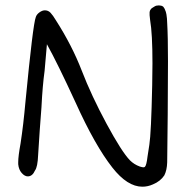

<svg xmlns="http://www.w3.org/2000/svg" viewBox="-20 -664 686 725"><path d="M546.9 -587.9Q544.9 -601.6 544.9 -606.4Q544.9 -611.3 544.9 -613.3Q544.9 -615.2 544.9 -618.2Q545.9 -624 547.9 -627Q550.8 -630.9 552.7 -632.8Q558.6 -636.7 564.5 -640.1Q570.3 -643.6 580.1 -643.6L587.9 -642.6Q592.8 -641.6 594.2 -640.1Q595.7 -638.7 596.2 -638.7Q596.7 -638.7 597.2 -637.7Q597.7 -636.7 599.1 -634.8Q600.6 -632.8 601.6 -630.9Q607.4 -618.2 608.4 -609.9Q609.4 -601.6 610.4 -594.2Q611.3 -586.9 611.3 -577.1Q614.3 -526.4 614.3 -432.1Q614.3 -337.9 613.3 -232.4L611.3 -50.8Q610.4 -21.5 600.6 -2Q585.9 20.5 557.6 32.2Q538.1 41 517.6 41Q460.9 41 404.3 -31.2Q338.9 -114.3 265.6 -276.4Q196.3 -426.8 158.2 -495.1L157.2 -497.1L148.4 -396.5Q140.6 -339.8 136.7 -261.7V-260.7Q129.9 -175.8 124 -79.1Q122.1 -33.2 112.3 -20.5Q102.5 2 85 2Q73.2 2 62 -10.7Q50.8 -23.4 48.8 -43.9Q48.8 -46.9 48.8 -51.8Q48.8 -74.2 57.6 -122.1Q68.4 -192.4 76.2 -280.3Q104.5 -573.2 115.2 -599.6Q118.2 -609.4 128.9 -617.2Q139.6 -625 149.4 -625Q162.1 -625 170.9 -615.7Q179.7 -606.4 191.4 -586.9Q252 -492.2 288.6 -397.5Q325.2 -302.7 382.3 -196.8Q439.5 -90.8 470.7 -58.6Q486.3 -43 507.8 -35.2Q517.6 -32.2 521.5 -32.2Q525.4 -32.2 527.3 -34.2Q533.2 -40 537.1 -73.2Q542 -108.4 543.9 -117.2Q550.8 -160.2 554.7 -341.8Q555.7 -386.7 555.7 -424.8Q555.7 -537.1 546.9 -587.9Z"/></svg>

Font: JasonHandwriting2
Style: SemiBold
Weight: 600
Version: Version 1.04.7